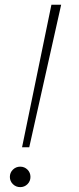

<svg xmlns="http://www.w3.org/2000/svg" viewBox="-20 -756 324 788"><path d="M231 -736.5 100 -151.5H70.5L191 -736.5ZM63 12Q45.5 12 33 -0.2Q20.5 -12.5 20.5 -30Q20.5 -47.5 33 -59.8Q45.5 -72 63 -72Q80.5 -72 92.8 -59.8Q105 -47.5 105 -30Q105 -12.5 92.8 -0.2Q80.5 12 63 12Z"/></svg>

Font: Epilogue ExtraLight
Style: Italic
Weight: 250
Italic angle: -12°
Designer: Tyler Finck
Foundry: Etcetera Type Co
Version: Version 2.112